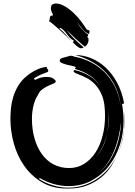

<svg xmlns="http://www.w3.org/2000/svg" viewBox="-20 -1005 780 1106"><path d="M283 62Q327 76 373 76Q425 76 470 60Q515 44 552 16Q589 -12 617 -49Q637 -75 652 -105Q639 -77 622 -50Q598 -12 562.5 17Q527 46 481 63.5Q435 81 377 81H364Q281 81 220 44Q159 7 119 -50.5Q79 -108 59.5 -179Q40 -250 40 -319Q40 -348 43 -380.5Q46 -413 56 -446Q66 -479 84.5 -510.5Q103 -542 135 -568Q161 -589 191.5 -603.5Q222 -618 252 -620Q249 -618 249 -616Q249 -612 253.5 -607.5Q258 -603 258 -598V-596Q258 -592 253.5 -590Q249 -588 239 -584.5Q229 -581 213 -574Q197 -567 175 -553Q181 -547 181 -544Q200 -554 216 -558Q232 -562 246 -562Q275 -562 288 -552Q301 -542 301 -537Q301 -529 288.5 -524Q276 -519 259.5 -511.5Q243 -504 225 -491.5Q207 -479 197 -455Q181 -431 172.5 -395Q164 -359 164 -322Q164 -259 179 -207Q194 -155 221.5 -117Q249 -79 288.5 -58Q328 -37 378 -37Q426 -37 464.5 -61Q503 -85 530 -126.5Q557 -168 571 -222.5Q585 -277 585 -339Q585 -369 581.5 -398.5Q578 -428 567.5 -455Q557 -482 538.5 -506Q520 -530 490 -550Q452 -570 428 -578.5Q404 -587 404 -595Q404 -598 408 -602Q458 -591 498 -566Q535 -543 560 -506Q533 -547 499 -569Q462 -594 411 -608Q416 -613 416 -617Q416 -621 401.5 -624Q387 -627 370 -631Q353 -635 338.5 -641Q324 -647 324 -656Q324 -667 342 -672Q360 -677 386 -684Q393 -684 399.5 -682Q406 -680 411 -678Q460 -669 504.5 -646Q549 -623 584.5 -587Q620 -551 644 -501.5Q668 -452 675 -390Q670 -449 648.5 -497.5Q627 -546 592.5 -584Q558 -622 512 -648Q466 -674 414 -688Q460 -688 505.5 -669.5Q551 -651 589 -615.5Q627 -580 655 -528Q683 -476 695 -409Q693 -409 689 -407.5Q685 -406 683 -406Q692 -355 692 -307Q692 -237 670.5 -170Q649 -103 608.5 -50.5Q568 2 509 34.5Q450 67 374 67Q329 67 286 54Q243 41 206 19Q208 21 208 23Q208 25 203 25Q240 49 283 62ZM677 -296Q672 -257 662.5 -215.5Q653 -174 636.5 -134Q620 -94 595 -59Q570 -25 536 0Q570 -24 596 -57Q622 -91 639.5 -131Q657 -171 666.5 -215.5Q676 -260 678 -304Q677 -301 677 -296ZM597 -238Q589 -200 573 -164.5Q557 -129 532 -101Q558 -128 574 -163Q590 -198 597 -238ZM700 -326Q700 -309 698 -291Q697 -274 695 -256Q695 -273 697 -294Q699 -316 699 -342V-360Q700 -352 700 -343ZM597 -238Q602 -260 604.5 -282.5Q607 -305 607 -328Q607 -353 604 -379Q605 -368 605.5 -358Q606 -348 606 -337Q606 -286 597 -238ZM695 -250 686 -201Q681 -183 676 -165.5Q671 -148 664 -131Q675 -162 682.5 -193Q690 -224 695 -254ZM204 27Q204 26 203 25Q203 26 204 27ZM664 -131Q662 -127 661 -124Q662 -127 664 -131ZM653 -107Q655 -110 656 -113Q655 -110 653 -107ZM566 -498Q565 -500 563 -502Q564 -500 566 -498ZM661 -124Q659 -119 657 -114Q659 -119 661 -124ZM268 -906Q270 -915 276 -915Q277 -915 281 -913L285 -923Q279 -931 276 -941Q273 -951 273 -959Q274 -964 275 -969.5Q276 -975 279 -978Q282 -979 288 -982Q294 -985 299 -985Q327 -985 355 -968Q383 -951 407 -927.5Q431 -904 449.5 -879Q468 -854 477 -839Q480 -833 488 -832Q496 -831 496 -825Q496 -817 492 -809Q470 -820 455.5 -836.5Q441 -853 427 -876Q438 -852 455 -834Q472 -816 489 -805Q487 -801 485.5 -797.5Q484 -794 483 -789Q488 -789 489 -784.5Q490 -780 490 -775Q490 -762 483.5 -751.5Q477 -741 469 -736L465 -739Q435 -764 412 -785.5Q389 -807 364 -832Q381 -809 405.5 -784Q430 -759 462 -732Q454 -727 446 -727Q441 -727 434.5 -731Q428 -735 421.5 -740.5Q415 -746 409 -752L399 -762L406 -770Q392 -777 382 -788Q372 -799 364 -810Q356 -821 347 -830.5Q338 -840 326 -845Q326 -843 322 -841Q342 -826 358 -806Q374 -787 394 -766Q380 -780 361 -798Q340 -818 320 -836Q300 -854 284.5 -867Q269 -880 263 -882Q265 -887 266 -893.5Q267 -900 268 -906ZM398 -763Q396 -764 394 -766Q396 -764 398 -763Z"/></svg>

Font: Finger Paint
Style: Regular
Weight: 400
Designer: Ralph du Carrois
Foundry: Ralph du Carrois
Version: Version 1.001